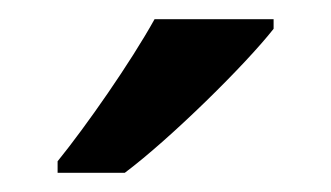

<svg xmlns="http://www.w3.org/2000/svg" viewBox="-20 -786 345 200"><path d="M265 -756V-766H141C116 -721 70 -655 40 -618V-606H110C158 -642 236 -719 265 -756Z"/></svg>

Font: Noto Sans Devanagari UI Medium
Style: Regular
Weight: 500
Designer: Jelle Bosma - Monotype Design Team
Foundry: Monotype Imaging Inc.
Version: Version 2.004